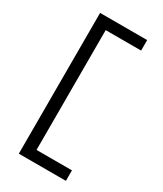

<svg xmlns="http://www.w3.org/2000/svg" viewBox="-235 -911 971 1141"><g transform="rotate(30 250.0 -340.0)"><path d="M98 143H421V71H178V-751H421V-823H98Z"/></g></svg>

Font: Iosevka SS09
Style: Regular
Weight: 400
Monospace: yes
Designer: Belleve Invis
Foundry: Belleve Invis
Version: Version 5.2.1; ttfautohint (v1.8.3)